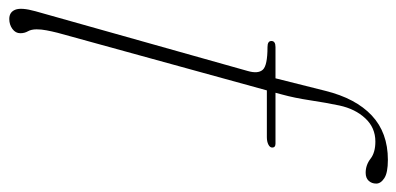

<svg xmlns="http://www.w3.org/2000/svg" viewBox="-258 -492 918 445"><g transform="rotate(90 201.5 -269.0)"><path d="M73.5 -438.5Q73.5 -448 87.5 -448H160L189 -563.5Q206.5 -634 246.2 -671.2Q286 -708.5 349 -708.5Q379 -708.5 391.5 -700.2Q404 -692 404 -681.5Q404 -671 397.5 -664Q391 -657 379 -657Q361 -657 346.5 -668.2Q332 -679.5 306.5 -679.5Q274.5 -679.5 252.8 -656.2Q231 -633 223 -596Q216.5 -565 211 -528.5Q205.5 -492 197.5 -463L193.5 -448H311.5Q320.5 -448 320.5 -440.5Q320.5 -435 313.5 -431.5Q306.5 -428 296.5 -428H188L54.5 57Q51 71 48.8 82.8Q46.5 94.5 46.5 105.5Q46.5 118 51 125.8Q55.5 133.5 55.5 143.5Q55.5 154.5 45.5 161.8Q35.5 169 22.5 169Q6.5 169 1 155Q-4.5 141 4.5 108.5L143 -383.5Q150 -407.5 140.2 -418.5Q130.5 -429.5 87.5 -429.5Q73.5 -429.5 73.5 -438.5Z"/></g></svg>

Font: Fraunces 9pt Thin
Style: Italic
Weight: 100
Italic angle: -16°
Version: Version 1.000;[b76b70a41]